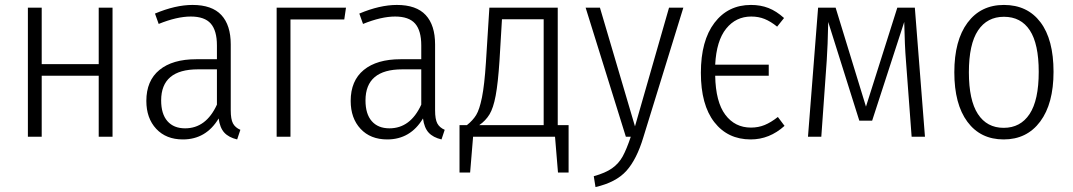

<svg xmlns="http://www.w3.org/2000/svg" viewBox="-20 -554 4346 778"><path d="M380 -247H149V0H93V-523H149V-294H380V-523H436V0H380Z M954 -28 941 11Q907 3 889 -16.5Q871 -36 866 -74Q815 11 721 11Q653 11 613 -32Q573 -75 573 -145Q573 -227 626 -270.5Q679 -314 775 -314H859V-370Q859 -430 834 -458.5Q809 -487 753 -487Q697 -487 623 -457L608 -499Q691 -534 760 -534Q839 -534 877 -493Q915 -452 915 -374V-107Q915 -71 924 -54Q933 -37 954 -28ZM859 -130V-273H782Q633 -273 633 -147Q633 -92 658.5 -63Q684 -34 730 -34Q815 -34 859 -130Z M1101 0V-523H1382L1375 -475H1157V0Z M1782 -28 1769 11Q1735 3 1717 -16.5Q1699 -36 1694 -74Q1643 11 1549 11Q1481 11 1441 -32Q1401 -75 1401 -145Q1401 -227 1454 -270.5Q1507 -314 1603 -314H1687V-370Q1687 -430 1662 -458.5Q1637 -487 1581 -487Q1525 -487 1451 -457L1436 -499Q1519 -534 1588 -534Q1667 -534 1705 -493Q1743 -452 1743 -374V-107Q1743 -71 1752 -54Q1761 -37 1782 -28ZM1687 -130V-273H1610Q1461 -273 1461 -147Q1461 -92 1486.5 -63Q1512 -34 1558 -34Q1643 -34 1687 -130Z M2284 -47V145H2241L2229 0H1897L1885 145H1842V-47H1872Q1896 -66 1909.5 -88Q1923 -110 1933 -159.5Q1943 -209 1949 -301L1963 -523H2240V-47ZM2183 -476H2014L2004 -308Q1998 -217 1988.5 -166.5Q1979 -116 1963.5 -90.5Q1948 -65 1922 -47H2183Z M2587 2Q2560 92 2518 138.5Q2476 185 2393 204L2386 160Q2433 147 2460 128Q2487 109 2503 80Q2519 51 2536 0H2516L2353 -523H2411L2553 -42L2691 -523H2749Z M3159 -44Q3098 11 3022 11Q2929 11 2874.5 -59Q2820 -129 2820 -259Q2820 -389 2875 -461.5Q2930 -534 3023 -534Q3062 -534 3094 -521.5Q3126 -509 3157 -481L3129 -446Q3103 -467 3078.5 -477Q3054 -487 3024 -487Q2962 -487 2922.5 -438Q2883 -389 2878 -292H3095V-247H2878Q2880 -141 2919 -89Q2958 -37 3023 -37Q3053 -37 3078.5 -47.5Q3104 -58 3132 -80Z M3728 0H3674L3651 -308Q3646 -368 3644 -465L3514 -65H3462L3336 -465Q3334 -366 3330 -309L3308 0H3254L3295 -523H3366L3489 -122L3616 -523H3687Z M4249 -263Q4249 -134 4195 -61.5Q4141 11 4047 11Q3953 11 3900 -60.5Q3847 -132 3847 -261Q3847 -390 3900.5 -462Q3954 -534 4048 -534Q4143 -534 4196 -464Q4249 -394 4249 -263ZM3906 -261Q3906 -148 3942.5 -92Q3979 -36 4047 -36Q4115 -36 4152 -92Q4189 -148 4189 -263Q4189 -376 4153 -431Q4117 -486 4048 -486Q3980 -486 3943 -430.5Q3906 -375 3906 -261Z"/></svg>

Font: Fira Sans Condensed Light
Style: Regular
Weight: 300
Width: 3
Designer: bBox Type GmbH & Carrois Corporate GbR & Edenspiekermann AG
Foundry: bBox Type GmbH & Carrois Corporate GbR & Edenspiekermann AG
Version: Version 4.301